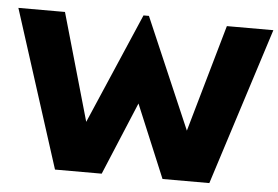

<svg xmlns="http://www.w3.org/2000/svg" viewBox="-53 -839 1321 912"><g transform="rotate(5 608.0 -383.0)"><path d="M0 -750H222.2L368.2 -238.8L595.2 -766.1H621.1L848.1 -238.8L994.1 -750H1215.8L976.1 0H752.9L607.9 -347.2L462.9 0H240.2Z"/></g></svg>

Font: Mayenne Sans Regular
Style: Regular
Weight: 600
Width: 6
Designer: Jérémy Landes — Studio Triple
Foundry: Jérémy Landes — Studio Triple
Version: Version 1.001;hotconv 1.0.109;makeotfexe 2.5.65596